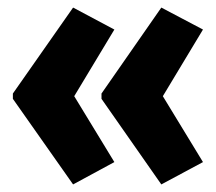

<svg xmlns="http://www.w3.org/2000/svg" viewBox="-20 -522 570 507"><path d="M406 -35 248 -261V-275L406 -502L516 -444L410 -268L516 -94ZM173 -35 14 -261V-275L173 -502L282 -444L176 -268L282 -94Z"/></svg>

Font: Noto Sans Mono Condensed Black
Style: Regular
Weight: 900
Width: 3
Designer: Monotype Design Team
Foundry: Monotype Imaging Inc.
Version: Version 2.014